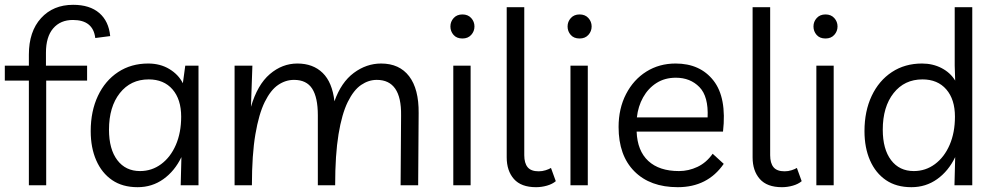

<svg xmlns="http://www.w3.org/2000/svg" viewBox="-24 -770 4136 798"><path d="M96 0V-435H-4V-497H96V-543Q96 -639 146.5 -694.5Q197 -750 280 -750Q349 -750 388.5 -716Q428 -682 434 -620L372 -612Q363 -687 279 -687Q227 -687 197 -652Q167 -617 167 -551V-497H338V-435H168V0Z M801 -497V0H727L730 -117Q702 -59 655 -25.5Q608 8 548 8Q485 8 442 -21.5Q399 -51 376 -103.5Q353 -156 353 -225Q353 -308 383 -371.5Q413 -435 467 -470.5Q521 -506 592 -506Q642 -506 680 -483Q718 -460 736 -424L746 -497ZM594 -440Q519 -440 474 -383Q429 -326 429 -231Q429 -150 463.5 -104.5Q498 -59 558 -59Q607 -59 646 -88Q685 -117 707 -168Q729 -219 729 -285Q729 -357 693 -398.5Q657 -440 594 -440Z M951 0V-497H1025L1019 -326Q1046 -418 1097.5 -462Q1149 -506 1212 -506Q1277 -506 1317 -467Q1357 -428 1366 -349Q1394 -428 1446.5 -467Q1499 -506 1560 -506Q1636 -506 1676.5 -453Q1717 -400 1716 -300L1714 0H1641L1643 -291Q1645 -438 1542 -438Q1508 -438 1477 -417Q1446 -396 1421.5 -346.5Q1397 -297 1383 -212Q1369 -127 1369 0H1297V-291Q1297 -365 1273.5 -401.5Q1250 -438 1198 -438Q1163 -438 1132 -417Q1101 -396 1076.5 -346.5Q1052 -297 1037.5 -212Q1023 -127 1023 0Z M1932 -497V0H1860V-497ZM1898 -610Q1874 -610 1861 -625Q1848 -640 1848 -660Q1848 -680 1861.5 -695Q1875 -710 1898 -710Q1921 -710 1934.5 -695Q1948 -680 1948 -660Q1948 -640 1934.5 -625Q1921 -610 1898 -610Z M2204 8Q2142 8 2112 -26Q2082 -60 2082 -116V-740H2155V-125Q2155 -92 2169 -75Q2183 -58 2215 -58Q2230 -58 2244 -62.5Q2258 -67 2266 -72L2286 -17Q2272 -5 2249.5 1.5Q2227 8 2204 8Z M2419 -497V0H2347V-497ZM2385 -610Q2361 -610 2348 -625Q2335 -640 2335 -660Q2335 -680 2348.5 -695Q2362 -710 2385 -710Q2408 -710 2421.5 -695Q2435 -680 2435 -660Q2435 -640 2421.5 -625Q2408 -610 2385 -610Z M2793 8Q2678 8 2612.5 -58Q2547 -124 2547 -242Q2547 -319 2578 -379Q2609 -439 2662.5 -472.5Q2716 -506 2784 -506Q2886 -506 2941.5 -435Q2997 -364 2981 -223H2622Q2625 -143 2670.5 -101Q2716 -59 2798 -59Q2838 -59 2875 -76.5Q2912 -94 2938 -131L2984 -89Q2917 8 2793 8ZM2785 -447Q2739 -447 2704.5 -425Q2670 -403 2649 -365.5Q2628 -328 2623 -282H2917Q2921 -369 2883 -408Q2845 -447 2785 -447Z M3226 8Q3164 8 3134 -26Q3104 -60 3104 -116V-740H3177V-125Q3177 -92 3191 -75Q3205 -58 3237 -58Q3252 -58 3266 -62.5Q3280 -67 3288 -72L3308 -17Q3294 -5 3271.5 1.5Q3249 8 3226 8Z M3441 -497V0H3369V-497ZM3407 -610Q3383 -610 3370 -625Q3357 -640 3357 -660Q3357 -680 3370.5 -695Q3384 -710 3407 -710Q3430 -710 3443.5 -695Q3457 -680 3457 -660Q3457 -640 3443.5 -625Q3430 -610 3407 -610Z M4017 -740V0H3943L3946 -117Q3918 -59 3871 -25.5Q3824 8 3764 8Q3701 8 3658 -21.5Q3615 -51 3592 -103.5Q3569 -156 3569 -225Q3569 -308 3599 -371.5Q3629 -435 3683 -470.5Q3737 -506 3808 -506Q3853 -506 3889.5 -487Q3926 -468 3946 -435L3944 -497V-740ZM3810 -440Q3735 -440 3690 -383Q3645 -326 3645 -231Q3645 -150 3679.5 -104.5Q3714 -59 3774 -59Q3823 -59 3862 -88Q3901 -117 3923 -168Q3945 -219 3945 -285Q3945 -357 3909 -398.5Q3873 -440 3810 -440Z"/></svg>

Font: LivvicRegular
Style: Regular
Weight: 400
Designer: Jacques Le Bailly, Baron von Fonthausen
Version: Version 1.001; ttfautohint (v1.8.2)